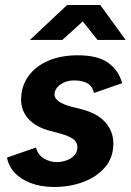

<svg xmlns="http://www.w3.org/2000/svg" viewBox="-20 -732 521 764"><path d="M196 12Q143 12 102.5 -3.5Q62 -19 38 -45Q14 -71 8 -105L123 -145Q132 -114 156 -100.5Q180 -87 205 -87Q226 -87 245 -94Q264 -101 276 -114Q288 -127 288 -147Q288 -166 272 -178Q256 -190 222 -200L180 -211Q123 -226 93.5 -258.5Q64 -291 64 -335Q64 -389 93 -429Q122 -469 172.5 -490.5Q223 -512 290 -512Q370 -512 411.5 -481.5Q453 -451 466 -401L354 -362Q348 -389 328 -400.5Q308 -412 274 -412Q243 -412 220 -395.5Q197 -379 197 -355Q197 -341 213 -329Q229 -317 262 -308L302 -298Q366 -282 398.5 -246Q431 -210 431 -161Q431 -105 398 -66.5Q365 -28 311.5 -8Q258 12 196 12ZM99 -573 247 -712H378V-709L228 -573ZM368 -573 260 -709 261 -712H379L480 -573Z"/></svg>

Font: Figtree
Style: Bold Italic
Weight: 700
Italic angle: -9.5°
Foundry: Erik Kennedy
Version: Version 2.001;gftools[0.9.30]